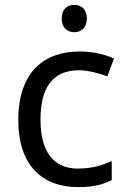

<svg xmlns="http://www.w3.org/2000/svg" viewBox="-20 -757 520 787"><path d="M285 -737C256 -737 233 -720 233 -681C233 -643 256 -625 285 -625C312 -625 336 -643 336 -681C336 -720 312 -737 285 -737ZM300 10C361 10 402 0 438 -19V-97C401 -80 357 -66 299 -66C198 -66 146 -137 146 -266C146 -400 197 -469 304 -469C341 -469 388 -456 420 -444L447 -517C415 -533 360 -546 306 -546C162 -546 55 -463 55 -265C55 -75 157 10 300 10Z"/></svg>

Font: Noto Sans Mahajani
Style: Regular
Weight: 400
Designer: Monotype Design Team
Foundry: Monotype Imaging Inc.
Version: Version 2.003